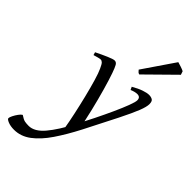

<svg xmlns="http://www.w3.org/2000/svg" viewBox="-348 -730 1030 1030"><g transform="rotate(45 167.5 -215.0)"><path d="M230 -21 185.1 38.6 169.9 25.4Q163.6 -13.7 152.3 -65.9Q141.1 -118.2 127.9 -171.9Q114.7 -225.6 101.8 -269.3Q88.9 -313 78.6 -334.5Q68.4 -357.4 61.3 -364.3Q54.2 -371.1 46.4 -371.1Q40.5 -371.1 26.9 -367.4Q13.2 -363.8 2.4 -360.4L-2.4 -377Q31.7 -394 62.3 -407.2Q92.8 -420.4 103.5 -420.4Q116.2 -420.4 123.8 -407.2Q131.3 -394 142.1 -363.3Q155.3 -325.7 171.6 -268.1Q188 -210.4 203.6 -145.8Q219.2 -81.1 230 -21ZM400.9 -386.2Q400.9 -366.2 386 -328.1Q371.1 -290 336.4 -220.7Q301.8 -151.4 242.7 -36.6Q202.6 41 162.6 99.9Q122.6 158.7 78.6 191.7Q34.7 224.6 -16.1 224.6Q-43 224.6 -62 216.8Q-81.1 209 -81.1 201.7Q-81.1 194.3 -74 180.2Q-66.9 166 -57.1 152.6Q-47.4 139.2 -39.1 134.8Q-17.6 149.4 -4.6 151.9Q8.3 154.3 24.9 154.3Q68.4 154.3 110.4 104.7Q152.3 55.2 198.2 -33.2Q221.2 -77.1 246.1 -127.4Q271 -177.7 292.5 -224.9Q314 -272 327.1 -306.9Q340.3 -341.8 340.3 -355Q340.3 -378.9 316.4 -378.9Q299.8 -378.9 275.4 -368.7L267.6 -385.3Q299.8 -403.8 324.5 -412.1Q349.1 -420.4 364.3 -420.4Q379.4 -420.4 390.1 -414.3Q400.9 -408.2 400.9 -386.2ZM401.9 -637.2 408.7 -617.2 249.5 -460.4Q242.2 -462.4 238.8 -465.6Q235.4 -468.8 229 -476.6L351.1 -655.3Q359.9 -652.8 377.2 -647.2Q394.5 -641.6 401.9 -637.2Z"/></g></svg>

Font: Dai Banna SIL Light
Style: Italic
Weight: 300
Italic angle: -11°
Designer: Victor Gaultney
Foundry: SIL International
Version: Version 4.000